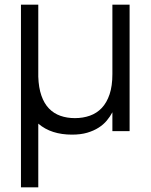

<svg xmlns="http://www.w3.org/2000/svg" viewBox="-20 -560 644 820"><path d="M533.5 -540V0H460V-80.5Q450.5 -62.5 436.2 -45.2Q422 -28 401.2 -14.8Q380.5 -1.5 352.5 6.8Q324.5 15 287.5 15Q243.5 15 207.5 3.5Q171.5 -8 143.5 -32V240H69.5V-540H143.5V-232.5Q145 -185.5 156.8 -151.8Q168.5 -118 189 -96.8Q209.5 -75.5 237.8 -65.5Q266 -55.5 300 -55.5Q334.5 -55.5 364 -66Q393.5 -76.5 414.8 -99Q436 -121.5 448 -157.2Q460 -193 460 -243.5V-540Z"/></svg>

Font: Vela Sans
Style: Regular
Weight: 400
Designer: Principal design: Mikhail Sharanda - project Manrope.
Design modification: Ravid Balaliev
Foundry: Mikhail Sharanda
Version: Version 1.001